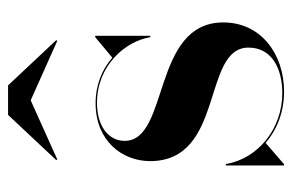

<svg xmlns="http://www.w3.org/2000/svg" viewBox="-147 -585 742 488"><g transform="rotate(-90 224.0 -341.0)"><path d="M213 -634 364 -566.5 366 -569 251 -691.5H176L61 -569L63 -566.5ZM50.5 10 105 -37C138.5 -7.5 184 10 235.5 10C329.5 10 411 -48 411 -144.5C411 -326.5 110 -281 110 -395C110 -438 149.5 -465.5 206.5 -465.5C300.5 -465.5 363 -394.5 373.5 -330H377V-470H373.5L321.5 -426.5C292.5 -452 253 -469 205.5 -469C110.5 -469 58.5 -402 58.5 -330.5C58.5 -140 347 -199.5 347 -80.5C347 -20.5 293 5.5 231 5.5C142 5.5 65 -55 51 -138H47.5V10Z"/></g></svg>

Font: Bodoni* 48pt Medium
Style: Regular
Weight: 500
Version: Version 2.3